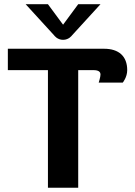

<svg xmlns="http://www.w3.org/2000/svg" viewBox="-20 -878 632 898"><path d="M275 -762.5 204.2 -858.3H100L233.3 -712.5C233.3 -712.5 247.5 -691.7 275 -691.7C302.5 -691.7 316.7 -712.5 316.7 -712.5L450 -858.3H345.8ZM16.7 -550H204.2V0H345.8V-550H416.7C441.7 -550 450 -541.7 450 -529.2C450 -517.5 441.7 -491.7 441.7 -491.7H554.2C554.2 -491.7 575 -516.7 575 -550C575 -615 535.8 -650 466.7 -650H16.7Z"/></svg>

Font: BoonHome
Style: Bold
Weight: 700
Designer: Sungsit Sawaiwan
Foundry: Sungsit Sawaiwan
Version: Version 0.2